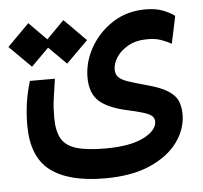

<svg xmlns="http://www.w3.org/2000/svg" viewBox="-70 -444 702 665"><g transform="rotate(-5 280.5 -111.5)"><path d="M269 173.8Q144 173.8 80.3 125.7Q16.6 77.6 16.6 -32.7Q16.6 -70.3 21.7 -107.7Q26.9 -145 39.1 -185.1H126Q119.6 -143.6 115.7 -114.5Q111.8 -85.4 111.8 -52.2Q111.8 -4.9 126.7 21.7Q141.6 48.3 178.2 59.6Q214.8 70.8 278.8 70.8Q366.2 70.8 412.6 47.1Q459 23.4 459 -6.8Q459 -23.9 441.4 -33Q423.8 -42 368.2 -54.2Q298.8 -69.3 268.8 -97.2Q238.8 -125 238.8 -179.2Q238.8 -232.9 267.1 -283Q295.4 -333 345 -365Q394.5 -397 459 -397Q492.7 -397 516.6 -388.4Q540.5 -379.9 560.1 -365.7L540 -270.5Q522.5 -280.3 503.2 -286.9Q483.9 -293.5 457.5 -293.5Q417.5 -293.5 390.1 -278.1Q362.8 -262.7 348.9 -241Q335 -219.2 335 -199.7Q335 -183.1 343.5 -173.1Q352.1 -163.1 374.5 -155Q397 -147 439 -135.7Q488.8 -122.6 513.9 -106.4Q539.1 -90.3 547.4 -70.1Q555.7 -49.8 555.7 -23.9Q555.7 26.9 523.2 72Q490.7 117.2 427 145.5Q363.3 173.8 269 173.8ZM172.9 -233.4 111.8 -294.4 50.8 -233.4 -24.9 -308.6 50.8 -384.8 111.8 -323.2 172.9 -384.8 248.5 -308.6Z"/></g></svg>

Font: Cascadia Mono PL
Style: Regular
Weight: 400
Monospace: yes
Designer: Aaron Bell
Foundry: Saja Typeworks
Version: Version 2404.023; ttfautohint (v1.8.4)